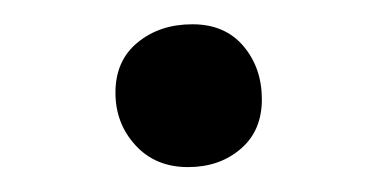

<svg xmlns="http://www.w3.org/2000/svg" viewBox="-20 -379 305 155"><path d="M73.2 -304.2Q73.2 -330.1 91.1 -344.7Q108.9 -359.4 135.3 -359.4Q161.6 -359.4 176.5 -341.8Q191.4 -324.2 191.4 -298.8Q191.4 -273.4 174.3 -258.8Q157.2 -244.1 131.8 -244.1Q105.5 -244.1 89.4 -261.7Q73.2 -279.3 73.2 -304.2Z"/></svg>

Font: JuniusX
Style: Regular
Weight: 400
Designer: Peter S. Baker
Foundry: Briery Creek Software
Version: Version 1.004